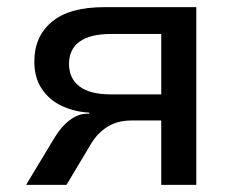

<svg xmlns="http://www.w3.org/2000/svg" viewBox="-20 -517 664 537"><path d="M53 0 132 -131Q151 -163 175 -181Q199 -199 224 -199H230V-202Q190 -204 154.5 -220Q119 -236 97.5 -267.5Q76 -299 76 -345Q76 -415 125 -456Q174 -497 272 -497H529V0H431V-180H348Q309 -180 281.5 -163Q254 -146 236 -117L166 0ZM291 -253H431V-422H291Q232 -422 202.5 -400.5Q173 -379 173 -338Q173 -298 202 -275.5Q231 -253 291 -253Z"/></svg>

Font: Nunito Sans 7pt Medium
Style: Regular
Weight: 500
Designer: Vernon Adams
Foundry: Vernon Adams
Version: Version 3.101;gftools[0.9.27]